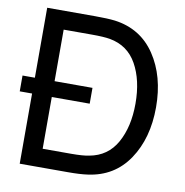

<svg xmlns="http://www.w3.org/2000/svg" viewBox="-81 -797 839 873"><g transform="rotate(10 339.0 -360.0)"><path d="M380 -716Q501 -700 567 -601.5Q633 -503 633 -360Q633 -217 567 -119Q501 -21 380 -5Q346 0 289 0H67V-324H10V-397H67V-720H289Q346 -720 380 -716ZM372 -91Q456 -106 497 -179.5Q538 -253 538 -360Q538 -468 497 -541.5Q456 -615 372 -630Q343 -635 289 -635H158V-397H333V-324H158V-85H289Q344 -85 372 -91Z"/></g></svg>

Font: Manrope Medium
Style: Medium
Weight: 500
Designer: Mikhail Sharanda
Foundry: Mikhail Sharanda
Version: Version 4.000;hotconv 1.0.109;makeotfexe 2.5.65596